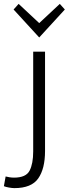

<svg xmlns="http://www.w3.org/2000/svg" viewBox="-84 -782 354 989"><path d="M-10 187Q-21 187 -38 184Q-55 181 -64 177L-55 127Q-48 129 -35.5 131Q-23 133 -12 133Q50 133 68.5 97Q87 61 87 -2V-516H148V-4Q148 87 113 137Q78 187 -10 187ZM118 -589 -14 -733 12 -762 118 -663 224 -762 250 -733Z"/></svg>

Font: Ubuntu Sans Light
Style: Regular
Weight: 300
Designer: Dalton Maag Ltd
Foundry: Dalton Maag Ltd
Version: Version 1.006; ttfautohint (v1.8.4.7-5d5b)